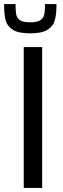

<svg xmlns="http://www.w3.org/2000/svg" viewBox="-32 -918 310 938"><path d="M84 0V-688H174V0ZM-12 -898H44Q44 -863 47.5 -846Q51 -829 66 -819Q81 -809 115 -809Q149 -809 164.5 -819Q180 -829 184 -846.5Q188 -864 188 -898H244Q244 -849 236 -819.5Q228 -790 200 -772.5Q172 -755 115 -755Q58 -755 30.5 -772.5Q3 -790 -4.5 -819Q-12 -848 -12 -898Z"/></svg>

Font: Saira Semi Condensed
Style: Regular
Weight: 400
Width: 4
Designer: Hector Gatti with collaboration of the Omnibus-Type team
Foundry: Omnibus-Type
Version: Version 1.001; ttfautohint (v1.8)